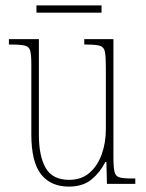

<svg xmlns="http://www.w3.org/2000/svg" viewBox="-20 -681 540 711"><path d="M235 10Q168 10 132 -35.5Q96 -81 96 -184V-443Q96 -477 92 -492.5Q88 -508 72.5 -512Q57 -516 24 -516H13V-536H124V-182Q124 -102 149.5 -58.5Q175 -15 236 -15Q282 -15 312 -41.5Q342 -68 357 -110.5Q372 -153 372 -203V-431Q372 -471 368.5 -489Q365 -507 350 -511.5Q335 -516 300 -516H292V-536H400V-99Q400 -62 404 -45Q408 -28 423 -24Q438 -20 470 -20H481V0H376L374 -81H370Q351 -43 319 -16.5Q287 10 235 10ZM115 -634V-661H356V-634Z"/></svg>

Font: Noto Serif Lao Condensed Thin
Style: Regular
Weight: 100
Width: 3
Designer: Monotype Design Team
Foundry: Monotype Imaging Inc.
Version: Version 2.003; ttfautohint (v1.8.4.7-5d5b)